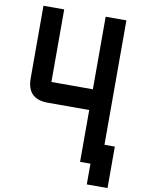

<svg xmlns="http://www.w3.org/2000/svg" viewBox="-105 -945 835 1140"><g transform="rotate(10 312.5 -375.0)"><path d="M562.5 -125H625V125H500V0H437.5V-312.5H187.5Q62.5 -312.5 62.5 -437.5V-875H187.5V-437.5H437.5V-875H562.5Z"/></g></svg>

Font: Oldtimer
Style: Regular
Weight: 400
Designer: GGBotNet
Foundry: GGBotNet
Version: 1.00